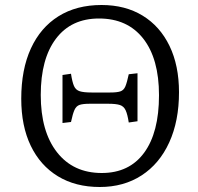

<svg xmlns="http://www.w3.org/2000/svg" viewBox="-20 -734 794 768"><path d="M379 14Q282 14 211.5 -29Q141 -72 103 -151Q65 -230 65 -339Q65 -456 103.5 -540Q142 -624 214 -669Q286 -714 386 -714Q481 -714 550.5 -671.5Q620 -629 658 -550.5Q696 -472 696 -365Q696 -250 657 -164.5Q618 -79 546.5 -32.5Q475 14 379 14ZM387 -42Q497 -42 556.5 -123Q616 -204 616 -353Q616 -499 553 -579.5Q490 -660 376 -660Q265 -660 204 -579.5Q143 -499 143 -354Q143 -208 208 -125Q273 -42 387 -42ZM230 -242V-434L264 -439Q269 -406 276 -390Q283 -374 299 -369Q315 -364 346 -364H421Q448 -364 461.5 -368.5Q475 -373 481.5 -388.5Q488 -404 495 -437L530 -441V-249L495 -244Q490 -277 482.5 -293Q475 -309 459.5 -314Q444 -319 413 -319H339Q312 -319 298.5 -314.5Q285 -310 278 -294.5Q271 -279 264 -246Z"/></svg>

Font: Literata 12pt Light
Style: Regular
Weight: 300
Designer: Latin by Veronika Burian and Jose Scaglione. Greek by Irene Vlachou. Cyrillic by Vera Evstafieva.
Foundry: TypeTogether
Version: Version 3.002